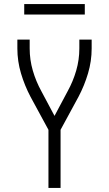

<svg xmlns="http://www.w3.org/2000/svg" viewBox="-20 -931 540 951"><path d="M220 0V-288L131 -452Q102 -507 84 -567.5Q66 -628 66 -691V-735H127V-691Q127 -635 142.5 -581.5Q158 -528 185 -479L250 -357L315 -479Q342 -528 357.5 -581.5Q373 -635 373 -691V-735H434V-691Q434 -628 416 -567.5Q398 -507 369 -452L280 -288V0ZM100 -859V-911H400V-859Z"/></svg>

Font: Iosevka Term Curly Light
Style: Regular
Weight: 300
Designer: Belleve Invis
Foundry: Belleve Invis
Version: Version 32.3.0